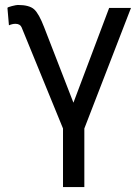

<svg xmlns="http://www.w3.org/2000/svg" viewBox="-20 -556 558 774"><path d="M508 -524 320 -38V198H234V-38L67 -446Q61 -460 42 -460Q30 -460 16 -454L10 -524Q10 -527 28 -531.5Q46 -536 52 -536Q98 -536 117.5 -518.5Q137 -501 158 -446L276 -142L420 -524Z"/></svg>

Font: ColatingCofangSans
Style: Regular
Weight: 400
Foundry: GNU
Version: Version 412.227;June 27, 2022;FontCreator 11.0.0.2412 32-bit